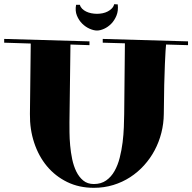

<svg xmlns="http://www.w3.org/2000/svg" viewBox="-22 -877 920 918"><path d="M-2 -690.9 405.8 -679.2V-661.1L314.9 -664.1L310.1 -293Q310.1 -273.4 310.3 -243.9Q310.5 -214.4 313.5 -181.4Q316.4 -148.4 323.2 -115.7Q330.1 -83 343 -56.6Q356 -30.3 376.2 -13.7Q396.5 2.9 426.8 2.9Q461.4 2.9 485.6 -14.2Q509.8 -31.2 525.6 -59.3Q541.5 -87.4 550.5 -123.3Q559.6 -159.2 564.2 -196.3Q568.8 -233.4 570.1 -269Q571.3 -304.7 571.8 -332L575.2 -669.9L469.2 -672.9V-690.9L877 -679.2V-661.1L772 -664.1Q771 -655.3 769.5 -632.8Q768.1 -610.4 766.4 -570.6Q764.6 -530.8 763.2 -471.9Q761.7 -413.1 761.2 -332Q760.7 -286.1 749.5 -241.9Q738.3 -197.8 717.5 -158.7Q696.8 -119.6 667 -86.7Q637.2 -53.7 600.3 -29.8Q563.5 -5.9 519.5 7.6Q475.6 21 426.8 21Q356 21 299.1 -6.8Q242.2 -34.7 202.4 -82.5Q162.6 -130.4 141.4 -194.6Q120.1 -258.8 121.1 -332L125 -668.9L-2 -672.9ZM359.9 -854Q362.8 -843.3 370.8 -835.2Q378.9 -827.1 389.9 -821.8Q400.9 -816.4 414.3 -813.7Q427.7 -811 441.9 -811Q455.6 -811 468.8 -813.7Q481.9 -816.4 493.2 -822.3Q504.4 -828.1 512.7 -836.7Q521 -845.2 523.9 -856.9L541 -856Q544.4 -825.7 534.9 -802.5Q525.4 -779.3 509.8 -763.4Q494.1 -747.6 475.6 -739.3Q457 -731 441.9 -731Q426.3 -731 406.7 -739.5Q387.2 -748 371.1 -763.9Q355 -779.8 345.7 -802.5Q336.4 -825.2 341.8 -854Z"/></svg>

Font: Purple Purse
Style: Regular
Weight: 400
Designer: Astigmatic (AOETI)
Foundry: Astigmatic (AOETI)
Version: Version 1.000